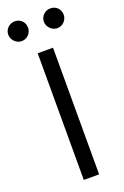

<svg xmlns="http://www.w3.org/2000/svg" viewBox="-202 -984 669 1036"><g transform="rotate(-20 132.0 -466.0)"><path d="M176.1 0H88.1V-727.3H176.1ZM29.8 -818.2Q18.8 -818.2 8.5 -822.8Q-1.8 -827.4 -9.8 -835.4Q-17.8 -843.4 -22.4 -853.7Q-27 -864 -27 -875Q-27 -887.4 -22.4 -897.7Q-17.8 -908 -9.8 -915.7Q-1.8 -923.3 8.5 -927.6Q18.8 -931.8 29.8 -931.8Q42.3 -931.8 52.6 -927.6Q62.9 -923.3 70.5 -915.7Q78.1 -908 82.4 -897.7Q86.6 -887.4 86.6 -875Q86.6 -864 82.4 -853.7Q78.1 -843.4 70.5 -835.4Q62.9 -827.4 52.6 -822.8Q42.3 -818.2 29.8 -818.2ZM234.4 -818.2Q223.4 -818.2 213.1 -822.8Q202.8 -827.4 194.8 -835.4Q186.8 -843.4 182.2 -853.7Q177.6 -864 177.6 -875Q177.6 -887.4 182.2 -897.7Q186.8 -908 194.8 -915.7Q202.8 -923.3 213.1 -927.6Q223.4 -931.8 234.4 -931.8Q246.8 -931.8 257.1 -927.6Q267.4 -923.3 275 -915.7Q282.7 -908 286.9 -897.7Q291.2 -887.4 291.2 -875Q291.2 -864 286.9 -853.7Q282.7 -843.4 275 -835.4Q267.4 -827.4 257.1 -822.8Q246.8 -818.2 234.4 -818.2Z"/></g></svg>

Font: Fast_Sans
Style: Regular
Weight: 400
Designer: Rasmus Andersson
Foundry: rsms
Version: Version 3.018;git-588b23468